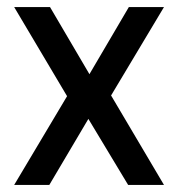

<svg xmlns="http://www.w3.org/2000/svg" viewBox="-20 -521 502 541"><path d="M20 0 169 -250 20 -501H121L232 -312L343 -501H442L293 -252L442 0H341L229 -186L119 0Z"/></svg>

Font: Cairo Play SemiBold
Style: Regular
Weight: 600
Designer: Mohamed Gaber, Accademia di Belle Arti di Urbino
Foundry: Kief Type Foundry, Accademia di Belle Arti di Urbino
Version: Version 3.130;gftools[0.9.24]